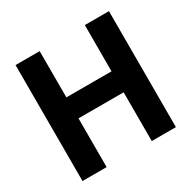

<svg xmlns="http://www.w3.org/2000/svg" viewBox="-163 -901 1059 1061"><g transform="rotate(-30 366.0 -370.0)"><path d="M68 0V-740H222V-445H510V-740H664V0H510V-311H222V0Z"/></g></svg>

Font: Be Vietnam Pro
Style: Bold
Weight: 700
Designer: Lam Bao, Tony Le, Vietanh Nguyen
Foundry: Yellow Type Foundry
Version: Version 1.002; ttfautohint (v1.8.3)